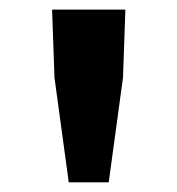

<svg xmlns="http://www.w3.org/2000/svg" viewBox="-20 -800 364 394"><path d="M121.1 -425.8 91.8 -640.6 86.9 -780.3H237.3L232.4 -640.6L203.1 -425.8Z"/></svg>

Font: Gen Shin Gothic Bold
Style: Bold
Weight: 700
Designer: [Source Han Sans]
Ryoko NISHIZUKA  (kana & ideographs); Paul D. Hunt (Latin, Greek & Cyrillic); Wenlong ZHANG  (bopomofo
Version: Version 1.002.20150607